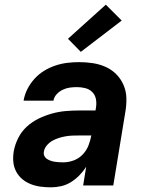

<svg xmlns="http://www.w3.org/2000/svg" viewBox="-20 -794 640 822"><path d="M198 8Q175 8 153 5Q131 2 111 -6Q91 -14 75 -27.5Q59 -41 49 -60Q39 -79 37 -101.5Q35 -124 39 -147Q44 -175 58 -203Q72 -231 95 -252Q118 -273 146 -286.5Q174 -300 203 -308Q232 -316 261 -318.5Q290 -321 319 -321H389L391 -334Q394 -353 390.5 -370.5Q387 -388 375 -400Q363 -412 345.5 -416.5Q328 -421 310 -421Q294 -421 279 -419Q264 -417 249 -410Q234 -403 222.5 -390.5Q211 -378 209 -363H81Q85 -388 97 -412Q109 -436 127.5 -456.5Q146 -477 169 -491Q192 -505 217.5 -513.5Q243 -522 268.5 -525Q294 -528 319 -528Q349 -528 378 -523.5Q407 -519 432.5 -507.5Q458 -496 477.5 -476.5Q497 -457 508.5 -431Q520 -405 521 -376Q522 -347 517 -317L465 0H336L349 -80Q337 -61 320.5 -44Q304 -27 284 -14.5Q264 -2 242 3Q220 8 198 8ZM251 -99Q273 -99 295 -107Q317 -115 333.5 -132Q350 -149 358.5 -170.5Q367 -192 371 -214H319Q304 -214 290 -213.5Q276 -213 261.5 -210.5Q247 -208 232.5 -203.5Q218 -199 204.5 -191.5Q191 -184 180.5 -171.5Q170 -159 168 -145Q166 -136 169.5 -127.5Q173 -119 180.5 -114Q188 -109 196.5 -106Q205 -103 214 -101.5Q223 -100 232.5 -99.5Q242 -99 251 -99ZM326 -572 271 -628 433 -774 501 -706Z"/></svg>

Font: Iosevka Aile Extrabold Oblique
Style: Regular
Weight: 800
Italic angle: -9°
Designer: Belleve Invis
Foundry: Belleve Invis
Version: Version 31.1.0; ttfautohint (v1.8.4)